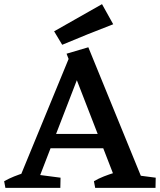

<svg xmlns="http://www.w3.org/2000/svg" viewBox="-40 -906 771 926"><path d="M35 0 298 -639 368 -616 130 0ZM532 0 281 -647 386 -678 663 0ZM183 -191V-260H484V-191ZM-14 0 -20 -32Q3 -45 28 -55Q53 -65 79 -73L80 0ZM111 0 114 -67 252 -49 251 0ZM419 0 413 -32Q435 -45 460.5 -55Q486 -65 512 -73L554 0ZM570 0 573 -67 711 -49 710 0ZM260 -690 221 -755 452 -886 506 -789Q443 -765 382.5 -740.5Q322 -716 260 -690Z"/></svg>

Font: Eczar Medium
Style: Regular
Weight: 500
Designer: Vaibhav Singh
Foundry: Rosetta Type Foundry
Version: Version 2.000